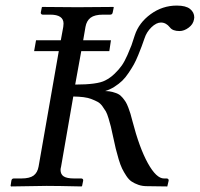

<svg xmlns="http://www.w3.org/2000/svg" viewBox="-20 -671 720 692"><path d="M583 1 509.8 0Q492.7 0 478.8 -4.9Q464.8 -9.8 454.6 -16.6Q444.3 -23.4 435.3 -37.1Q426.3 -50.8 420.2 -63.2Q414.1 -75.7 407.7 -96.9Q401.4 -118.2 397.2 -135.3Q393.1 -152.3 387.2 -180.2Q382.3 -203.6 379.4 -215.3Q376.5 -227.1 371.3 -244.1Q366.2 -261.2 361.6 -269.3Q356.9 -277.3 349.1 -288.1Q341.3 -298.8 332.3 -303.7Q323.2 -308.6 310.3 -313.7Q297.4 -318.8 281.2 -320.8Q265.1 -322.8 244.1 -323.2L200.2 -70.8Q198.2 -63 198.2 -59.1Q198.2 -42.5 209.7 -35.2Q221.2 -27.8 247.1 -27.8H272.9Q276.4 -27.8 278.3 -25.6Q280.3 -23.4 279.8 -20L275.9 -1L273.9 1Q188 -1 147.9 -1L20 1L18.1 -1L21 -20Q22.5 -27.8 29.8 -27.8H57.1Q86.9 -27.8 101.1 -38.3Q115.2 -48.8 119.1 -70.8L191.9 -486.8H103L109.9 -525.9H199.2L208 -574.2Q208 -576.2 208.5 -580.1Q209 -584 209 -585.9Q209 -618.2 161.1 -618.2H133.8Q130.9 -618.2 128.7 -620.4Q126.5 -622.6 127 -626L130.9 -645L132.8 -646Q219.7 -645 258.8 -645L388.2 -646L390.1 -645L386.2 -626Q384.8 -618.2 377 -618.2H351.1Q321.3 -618.2 306.6 -607.2Q292 -596.2 288.1 -574.2L279.8 -525.9H379.9L374 -486.8H272.9L251 -366.2Q331.1 -366.2 358.9 -380.9Q377.4 -390.1 393.3 -405.5Q409.2 -420.9 419.2 -435.3Q429.2 -449.7 439.2 -472.4Q449.2 -495.1 453.9 -507.8Q458.5 -520.5 465.8 -543.9Q480.5 -588.9 522.9 -619.9Q565.4 -650.9 617.2 -650.9Q649.9 -650.9 665 -638.7Q680.2 -626.5 680.2 -607.9Q680.2 -606.9 679.7 -604.7Q679.2 -602.5 679.2 -601.1Q676.3 -583.5 659.9 -571.3Q643.6 -559.1 627 -559.1Q602.5 -559.1 592.8 -571.8Q578.6 -589.8 560.1 -589.8Q543.5 -589.8 525.9 -572.8Q508.3 -555.7 501 -533.2Q494.1 -513.7 490.5 -503.7Q486.8 -493.7 478.3 -472.7Q469.7 -451.7 462.6 -439Q455.6 -426.3 443.8 -408.7Q432.1 -391.1 420.4 -379.9Q408.7 -368.7 392.6 -358.4Q376.5 -348.1 358.9 -342.8Q373.5 -342.8 385.3 -339.6Q397 -336.4 405.5 -332.3Q414.1 -328.1 421.4 -319.3Q428.7 -310.5 433.1 -303.5Q437.5 -296.4 442.6 -283Q447.8 -269.5 450.2 -261Q452.6 -252.4 457 -235.8Q482.4 -137.7 512.9 -82.8Q543.5 -27.8 570.8 -27.8H581.1Q584 -27.8 586.2 -25.6Q588.4 -23.4 587.9 -20Z"/></svg>

Font: Common Serif
Style: Bold Italic
Weight: 700
Italic angle: -12°
Designer: Philipp H. Poll, Khaled Hosny
Foundry: Stefan Peev, Context Ltd.
Version: Version 1.026